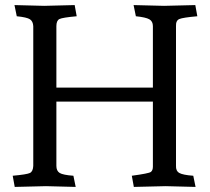

<svg xmlns="http://www.w3.org/2000/svg" viewBox="-20 -733 827 756"><path d="M154 -710 274 -713 282 -669Q226 -664 214 -658Q202 -652 202 -630V-388H582V-630Q582 -649 568 -657Q554 -665 515 -669L506 -713L626 -710L749 -713L757 -669Q700 -664 686 -658Q672 -652 673 -630V-80Q672 -60 686 -52Q700 -44 741 -41L750 3L632 0L507 3L499 -41Q566 -50 574 -56Q582 -62 582 -77V-333H202V-80Q202 -60 215 -52Q228 -44 269 -41L278 3L161 0L38 3L30 -41Q86 -46 98 -52Q110 -58 111 -80V-630Q110 -649 98 -657Q86 -665 46 -669L37 -713Z"/></svg>

Font: Lusitana
Style: Regular
Weight: 400
Designer: Ana Paula Megda
Foundry: Ana Paula Megda
Version: Version 1.001; ttfautohint (v1.4.1)